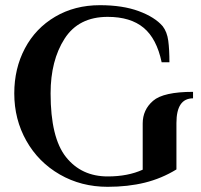

<svg xmlns="http://www.w3.org/2000/svg" viewBox="-20 -700 774 740"><path d="M35 -340Q35 -436 76 -513.5Q117 -591 192.5 -635.5Q268 -680 365 -680Q453 -680 515 -657Q577 -634 607 -599Q624 -577 628.5 -543Q633 -509 633 -460H603Q584 -551 533.5 -593Q483 -635 395 -635Q283 -635 229 -551Q175 -467 175 -340Q175 -169 234.5 -94.5Q294 -20 395 -20Q473 -20 530 -46V-224Q530 -277 570 -311.5Q610 -346 724 -346V-321Q660 -321 660 -226V-47Q603 -12 538 4Q473 20 395 20Q293 20 210.5 -27.5Q128 -75 81.5 -157.5Q35 -240 35 -340Z"/></svg>

Font: Philosopher
Style: Bold
Weight: 700
Designer: Jovanny Lemonad
Foundry: Jovanny Lemonad
Version: Version 2.000